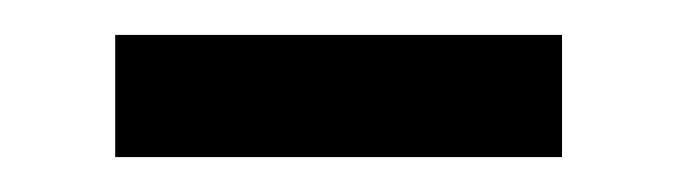

<svg xmlns="http://www.w3.org/2000/svg" viewBox="-20 -335 387 110"><path d="M46 -245H302V-315H46Z"/></svg>

Font: Noto Sans CJK HK
Style: Regular
Weight: 400
Designer: Ryoko NISHIZUKA 西塚涼子 (kana, bopomofo & ideographs); Paul D. Hunt (Latin, Greek & Cyrillic); Sandoll Communications 산돌커뮤니
Foundry: Adobe
Version: Version 2.004;hotconv 1.0.118;makeotfexe 2.5.65603